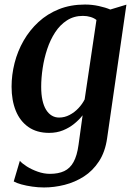

<svg xmlns="http://www.w3.org/2000/svg" viewBox="-20 -575 595 846"><path d="M452 34Q443.5 94 416.2 135.8Q389 177.5 349.5 202.8Q310 228 264.5 239.5Q219 251 174 251Q148 251 122 247.2Q96 243.5 74.2 237.5Q52.5 231.5 40.5 224.5L67.5 133.5Q77 145 98.2 158.5Q119.5 172 146.5 181.5Q173.5 191 200 191Q237 191 262.8 179Q288.5 167 304 139Q319.5 111 326 63.5L344 -67Q329 -47.5 307.2 -29.8Q285.5 -12 257.8 -0.8Q230 10.5 196.5 10.5Q142 10.5 105 -15.5Q68 -41.5 49.5 -87.2Q31 -133 31 -193Q31 -245 44.2 -297.2Q57.5 -349.5 84 -395.8Q110.5 -442 149.5 -478Q188.5 -514 239.8 -534.5Q291 -555 354.5 -555Q385.5 -555 415.2 -548.5Q445 -542 466 -533L537 -554.5ZM405 -487Q394.5 -495.5 379 -500.2Q363.5 -505 345.5 -505Q305.5 -505 275 -485.2Q244.5 -465.5 223 -432.5Q201.5 -399.5 188 -358.8Q174.5 -318 168 -274.8Q161.5 -231.5 161.5 -192.5Q161.5 -159 167 -133.8Q172.5 -108.5 183 -91.5Q193.5 -74.5 208 -65.8Q222.5 -57 240.5 -57Q264.5 -57 286.5 -68.5Q308.5 -80 325.8 -98.5Q343 -117 353 -137Z"/></svg>

Font: Merriweather 48pt SemiBold
Style: Italic
Weight: 600
Italic angle: -7.8°
Designer: Eben Sorkin
Foundry: Eben Sorkin
Version: Version 2.101